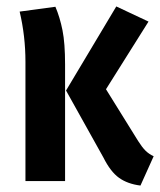

<svg xmlns="http://www.w3.org/2000/svg" viewBox="-20 -562 497 596"><path d="M309 -285 409 -124Q421 -105 431.5 -94.5Q442 -84 457 -77L416 14Q376 9 349.5 -10Q323 -29 301 -73L185 -281L341 -542L441 -495ZM182 -362V0H59V-370Q59 -450 41 -526L152 -541Q166 -508 174 -468Q182 -428 182 -362Z"/></svg>

Font: Fira Sans Extra Condensed Medium
Style: Regular
Weight: 500
Width: 1
Designer: Carrois Corporate & Edenspiekermann AG
Foundry: Carrois Corporate GbR & Edenspiekermann AG
Version: Version 4.203